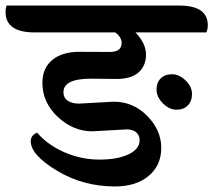

<svg xmlns="http://www.w3.org/2000/svg" viewBox="-81 -682 770 693"><path d="M484 -358Q484 -384 499 -399Q514 -414 540 -414Q566 -414 589 -391.5Q612 -369 612 -343Q612 -317 597 -301.5Q582 -286 556 -286Q530 -286 507 -309Q484 -332 484 -358ZM376 -215 253 -208Q183 -208 127.5 -260Q72 -312 72 -383Q72 -436 107.5 -465.5Q143 -495 206.5 -495Q270 -495 314 -494.5Q358 -494 358 -527Q358 -548 335 -565H44Q-61 -565 -61 -639Q-61 -652 -57 -662H565Q669 -662 669 -591Q669 -578 664 -565H408Q446 -525 446 -485Q446 -445 419.5 -421Q393 -397 339 -397L247 -398Q148 -398 148 -349Q148 -329 163.5 -318.5Q179 -308 204 -308L329 -315Q400 -315 450.5 -263.5Q501 -212 501 -148.5Q501 -85 455.5 -47Q410 -9 334 -9Q219 -9 124.5 -66Q30 -123 30 -172Q30 -194 53 -203Q92 -158 152.5 -132Q213 -106 278 -106Q343 -106 383 -125Q423 -144 423 -176Q423 -193 411 -204Q399 -215 376 -215Z"/></svg>

Font: Laila SemiBold
Style: Regular
Weight: 600
Designer: Hitesh Malaviya
Foundry: Indian Type Foundry
Version: Version 1.302;PS 1.0;hotconv 1.0.78;makeotf.lib2.5.61930; tt